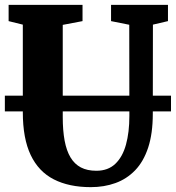

<svg xmlns="http://www.w3.org/2000/svg" viewBox="-22 -763 724 791"><path d="M352 8Q262.5 8 199.8 -24Q137 -56 104.5 -124.2Q72 -192.5 72 -300.5V-661.5L13.5 -676V-743H318V-676L236.5 -660.5V-281.5Q236.5 -225.5 244.2 -183.8Q252 -142 268.5 -114.5Q285 -87 311.2 -73.2Q337.5 -59.5 375 -59.5Q423 -59.5 453 -88Q483 -116.5 497 -167.2Q511 -218 511 -285.5L510.5 -661L435.5 -676V-743H670V-676L608 -661.5L607.5 -294.5Q607.5 -213 588.5 -155.2Q569.5 -97.5 534.8 -61.5Q500 -25.5 453.5 -8.8Q407 8 352 8ZM682.5 -369V-304H-2V-369Z"/></svg>

Font: Merriweather 24pt SemiCondensed Black
Style: Regular
Weight: 900
Width: 4
Designer: Eben Sorkin
Foundry: Eben Sorkin
Version: Version 2.100